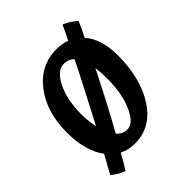

<svg xmlns="http://www.w3.org/2000/svg" viewBox="-194 -697 863 863"><g transform="rotate(-45 237.0 -266.0)"><path d="M237 -470Q194 -470 163 -407.5Q132 -345 132 -254Q132 -233 134.5 -211Q137 -189 141 -169Q200 -282 230 -340Q260 -398 286 -451Q277 -460 264.5 -465Q252 -470 237 -470ZM180 -83Q190 -71 203 -65Q216 -59 230 -59Q270 -59 299 -124.5Q328 -190 328 -280Q328 -304 327 -322.5Q326 -341 324 -356Q279 -267 245 -202.5Q211 -138 180 -83ZM436 -325Q436 -179 374.5 -84.5Q313 10 210 10Q190 10 171.5 6Q153 2 136 -7Q126 11 115.5 29Q105 47 93 67Q76 61 61 52.5Q46 44 31 31Q43 9 55 -12.5Q67 -34 79 -56Q54 -89 41 -136.5Q28 -184 28 -240Q28 -372 93 -456Q158 -540 260 -540Q277 -540 293 -537.5Q309 -535 324 -529Q326 -534 329 -539.5Q332 -545 338 -557Q346 -574 350.5 -582.5Q355 -591 358 -599Q378 -590 391.5 -581.5Q405 -573 420 -559Q411 -537 402.5 -519.5Q394 -502 386 -486Q411 -458 423.5 -417Q436 -376 436 -325Z"/></g></svg>

Font: Atma Medium
Style: Regular
Weight: 500
Designer: Gregori Vincens, Jeremie Hornus, Riccardo Olocco, Yoann Minet.
Foundry: black foundry
Version: Version 1.101;PS 1.100;hotconv 1.0.86;makeotf.lib2.5.63406